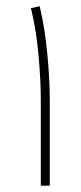

<svg xmlns="http://www.w3.org/2000/svg" viewBox="-20 -589 256 609"><path d="M137.9 -271.6Q137.9 -335.5 130.3 -415.7Q122.7 -495.9 108.9 -555.6L105.7 -569.4L78.1 -563L81.3 -549.2Q95.1 -491.3 102.3 -412.9Q109.4 -334.6 109.4 -271.6V0H137.9Z"/></svg>

Font: Arad-FD-VF Thin
Style: Regular
Weight: 100
Designer: Mohammad Darvishi
Version: Version 1.010;September 21, 2024;FontCreator 15.0.0.2992 64-